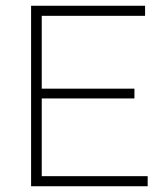

<svg xmlns="http://www.w3.org/2000/svg" viewBox="-20 -647 574 667"><path d="M493 -35V0H88V-627H484V-592H125V-339H447V-305H125V-35Z"/></svg>

Font: Blinker ExtraLight
Style: Regular
Weight: 200
Designer: Juergen Huber
Foundry: supertype
Version: Version 1.017;hotconv 1.0.117;makeotfexe 2.5.65602